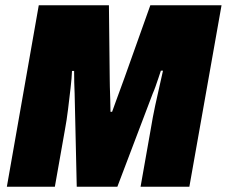

<svg xmlns="http://www.w3.org/2000/svg" viewBox="-20 -708 860 728"><path d="M6 0 127 -688H393L396 -412Q396 -402 396.5 -379.5Q397 -357 398 -331Q399 -305 399 -284H405Q412 -303 420 -325.5Q428 -348 436.5 -370.5Q445 -393 452 -413L550 -688H820L698 0H513L551 -215Q559 -264 568.5 -308Q578 -352 586 -386.5Q594 -421 598 -440H590Q586 -428 580.5 -411.5Q575 -395 569.5 -379.5Q564 -364 559 -353L425 0H271L263 -353Q262 -370 261.5 -395.5Q261 -421 261 -439H253Q252 -412 247.5 -373.5Q243 -335 238 -293.5Q233 -252 226 -215L188 0Z"/></svg>

Font: Archivo Condensed Black
Style: Italic
Weight: 900
Width: 3
Italic angle: -10°
Designer: Hector Gatti
Foundry: Omnibus-Type
Version: Version 2.001